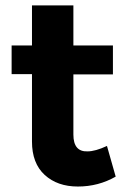

<svg xmlns="http://www.w3.org/2000/svg" viewBox="-20 -682 466 709"><path d="M251 -185.1Q251 -121.1 303.2 -123Q332 -123 375 -143.1L407.2 -29.8Q343.3 6.8 267.6 6.8Q191.9 6.8 145 -36.1Q98.1 -79.1 98.1 -159.2V-408.2H22.9V-514.2H98.1V-662.1H251V-514.2H397V-407.2H251Z"/></svg>

Font: TruenoSBd
Style: Demi
Weight: 600
Designer: Julieta Ulanovsky
Foundry: Julieta Ulanovsky
Version: Version 3.001b